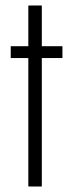

<svg xmlns="http://www.w3.org/2000/svg" viewBox="-20 -678 266 698"><path d="M83 0V-467H19V-510H83V-658H132V-510H207V-467H132V0Z"/></svg>

Font: Saira ExtraCondensed Light
Style: Regular
Weight: 300
Width: 2
Designer: Hector Gatti with collaboration of the Omnibus-Type team
Foundry: Omnibus-Type
Version: Version 1.101